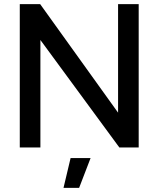

<svg xmlns="http://www.w3.org/2000/svg" viewBox="-20 -708 766 922"><path d="M173 -688 547 -167V-688H646V0H553L174 -516V0H75V-688ZM415 51 360 194H285L319 51Z"/></svg>

Font: Roundo Medium
Style: Regular
Weight: 500
Designer: Namrata Goyal (Gurmukhi), Shiva Nallaperumal (Latin)
Foundry: Indian Type Foundry
Version: Version 1.000;PS 1.0;hotconv 1.0.88;makeotf.lib2.5.647800